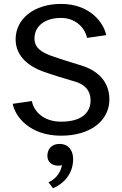

<svg xmlns="http://www.w3.org/2000/svg" viewBox="-20 -686 632 993"><path d="M300.8 168.3C291.7 215 259.2 245 230.8 256.7L254.2 287.5C300.8 268.3 358.3 220 358.3 136.7C358.3 100 340.8 58.3 287.5 58.3C247.5 58.3 225 85 225 120C225 151.7 249.2 170.8 280.8 170.8C287.5 170.8 295 170 300.8 168.3ZM45.8 -149.2C58.3 -82.5 134.2 15.8 295.8 15.8C451.7 15.8 545.8 -65 545.8 -171.7C545.8 -275.8 470 -325.8 402.5 -346.7C359.2 -360 288.3 -381.7 242.5 -398.3C201.7 -414.2 158.3 -434.2 158.3 -486.7C158.3 -550.8 211.7 -593.3 295.8 -593.3C374.2 -593.3 420.8 -538.3 430 -490L529.2 -504.2C516.7 -569.2 444.2 -665.8 295.8 -665.8C155.8 -665.8 60.8 -588.3 60.8 -482.5C60.8 -388.3 140 -339.2 199.2 -317.5C247.5 -300 320 -277.5 367.5 -264.2C402.5 -254.2 448.3 -230 448.3 -166.7C448.3 -98.3 395.8 -56.7 295.8 -56.7C201.7 -56.7 153.3 -114.2 145 -163.3Z"/></svg>

Font: Boon Medium
Style: Regular
Weight: 500
Designer: Sungsit Sawaiwan
Foundry: FontUni
Version: Version 2.0